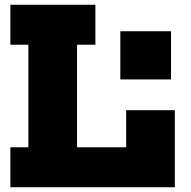

<svg xmlns="http://www.w3.org/2000/svg" viewBox="-20 -785 802 805"><path d="M23.5 -597.5V-765H380V-597.5H303V-167.5H580.5V0H23.5V-167.5H99V-597.5ZM713 -323V0H509V-323ZM484.5 -654H697V-452H484.5Z"/></svg>

Font: Hepta Slab ExtraLight ExtraBold
Style: Regular
Weight: 800
Version: Version 1.102